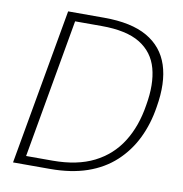

<svg xmlns="http://www.w3.org/2000/svg" viewBox="-79 -774 810 849"><g transform="rotate(10 326.0 -350.0)"><path d="M35 0 159 -700H321Q443 -700 514.5 -659Q586 -618 611.5 -540.5Q637 -463 618 -352Q606 -274 574.5 -209.5Q543 -145 491.5 -97.5Q440 -50 368 -25Q296 0 201 0ZM87 -38H206Q316 -38 391.5 -76Q467 -114 511.5 -184.5Q556 -255 571 -352Q588 -448 569 -517.5Q550 -587 489 -624.5Q428 -662 316 -662H197Z"/></g></svg>

Font: DM Sans 10pt ExtraLight
Style: Italic
Weight: 250
Italic angle: -10°
Version: Version 4.004;gftools[0.9.30]